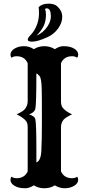

<svg xmlns="http://www.w3.org/2000/svg" viewBox="-20 -1006 478 1036"><path d="M275.9 -5.9Q251 9.8 219.2 9.8Q187.5 9.8 162.6 -5.9Q137.7 9.8 116.5 9.8Q95.2 9.8 81.5 6.1Q67.9 2.4 57.6 -3.9Q36.6 -16.6 36.6 -35.6Q36.6 -45.4 42 -52.7Q52.7 -44.4 69.3 -44.4Q112.8 -44.4 129.4 -81.5V-320.3Q129.4 -342.8 120.1 -353.5Q105.5 -371.6 69.8 -389.2Q103 -404.3 112.8 -416Q129.4 -435.1 129.4 -459V-665Q112.8 -702.6 69.3 -702.6Q52.7 -702.6 42 -694.3Q36.6 -701.7 36.6 -711.2Q36.6 -720.7 42.2 -729Q47.9 -737.3 57.6 -743.2Q80.1 -756.8 109.1 -756.8Q138.2 -756.8 162.6 -740.7Q188 -756.8 219.2 -756.8Q250.5 -756.8 275.9 -740.7Q300.3 -756.8 321.8 -756.8Q343.3 -756.8 356.9 -753.2Q370.6 -749.5 380.9 -743.2Q401.9 -730.5 401.9 -711.4Q401.9 -701.7 396.5 -694.3Q385.7 -702.6 369.1 -702.6Q325.7 -702.6 309.1 -665V-459Q309.1 -435.1 319.3 -423.3Q335.4 -404.3 368.7 -389.2Q333 -371.6 323.2 -360.4Q309.1 -342.8 309.1 -320.3V-81.5Q325.7 -44.4 369.1 -44.4Q385.7 -44.4 396.5 -52.7Q401.9 -45.4 401.9 -35.9Q401.9 -26.4 396.2 -18.1Q390.6 -9.8 380.9 -3.9Q358.4 9.8 329.6 9.8Q300.8 9.8 275.9 -5.9ZM176.3 -129.4Q200.7 -138.7 203.1 -193.4Q206.1 -248 206.1 -344.7Q206.1 -441.4 205.8 -473.4Q205.6 -505.4 205.1 -524.9Q203.6 -582.5 194.1 -594.5Q184.6 -606.4 176.3 -610.4Q176.3 -440.4 170.4 -417Q163.6 -397.5 137.2 -389.2Q166.5 -378.9 170.4 -364.3Q176.3 -340.8 176.3 -192.9ZM188.5 -966.8Q206.1 -986.3 242.7 -986.3Q272.9 -986.3 288.6 -972.2Q315.9 -947.3 315.9 -915Q315.9 -882.8 293 -851.6Q270 -820.3 234.4 -804.7Q182.1 -781.2 153.3 -781.2Q143.6 -781.2 136.7 -783.7Q129.9 -786.1 129.9 -793Q129.9 -801.8 143.6 -815.4Q157.2 -829.1 166.7 -845.7Q176.3 -862.3 181.6 -878.9Q190.4 -906.7 190.4 -932.6Q190.4 -958.5 188.5 -966.8ZM222.7 -957.5Q228 -945.8 228 -928Q228 -910.2 225.3 -896Q222.7 -881.8 216.8 -868.2Q204.6 -842.3 177.7 -813.5Q215.3 -831.1 236.8 -864.3Q254.4 -891.6 254.4 -917Q254.4 -960.9 232.4 -960.9Q226.1 -960.9 222.7 -957.5Z"/></svg>

Font: Rye
Style: Regular
Weight: 400
Designer: Nicole Fally
Foundry: Nicole Fally
Version: Version 1.001